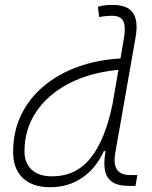

<svg xmlns="http://www.w3.org/2000/svg" viewBox="-20 -763 626 793"><path d="M187.5 10.3Q114.3 10.3 74.2 -27.8Q34.2 -65.9 34.2 -135.3Q34.2 -219.2 67.1 -287.8Q100.1 -356.4 160.2 -407Q220.2 -457.5 301 -486.8Q381.8 -516.1 477.5 -521.5L491.7 -604Q500 -651.9 489.5 -674.8Q479 -697.8 442.9 -697.8Q429.7 -697.8 416.3 -696.5Q402.8 -695.3 389.6 -692.4L384.3 -734.9Q398.9 -739.3 413.8 -741Q428.7 -742.7 443.8 -742.7Q507.3 -742.7 529.5 -709.5Q551.8 -676.3 540 -608.9L456.1 -131.3Q439.9 -40 517.1 -40H547.4L539.6 4.9H514.6Q465.3 4.9 441.4 -13.2Q417.5 -31.2 412.8 -63.5Q408.2 -95.7 416 -138.7H408.7Q376 -66.9 318.6 -28.3Q261.2 10.3 187.5 10.3ZM445.3 -335.9V-336.4L469.2 -474.6Q351.6 -463.4 264.4 -418Q177.2 -372.6 129.2 -300.5Q81.1 -228.5 81.1 -137.7Q81.1 -88.9 111.1 -61.8Q141.1 -34.7 194.8 -34.7Q293.9 -34.7 354.5 -110.6Q415 -186.5 445.3 -335.9Z"/></svg>

Font: Cascadia Code NF ExtraLight
Style: Italic
Weight: 200
Italic angle: -10°
Monospace: yes
Designer: Aaron Bell
Foundry: Saja Typeworks
Version: Version 2404.023; ttfautohint (v1.8.4)